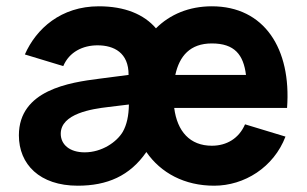

<svg xmlns="http://www.w3.org/2000/svg" viewBox="-20 -575 974 610"><path d="M227 15C320.5 15 392.5 -16 445 -92C491 -25.5 566 15 660.5 15C756 15 849.5 -43 887 -141L758.5 -180C739 -135 700 -112 653 -112C583.5 -112 543 -157.5 533.5 -232H892C906 -420 820 -555 653 -555C581 -555 520 -529.5 475.5 -485C437.5 -529.5 376.5 -555 294 -555C174 -555 95 -484 59 -402L181 -365C200 -410 243 -431 290 -431C342 -431 389 -407.5 388.5 -337L296 -325C201 -313 40 -289 40 -145C40 -53 106 15 227 15ZM653 -437C725.5 -437 753.5 -401 761.5 -337H537C550 -397 584 -437 653 -437ZM249 -91C201 -91 173 -116 173 -150C173 -214 272 -229 324 -235L389.5 -243C389 -207.5 383 -179 370 -156C351 -124 304 -91 249 -91Z"/></svg>

Font: Manrope ExtraBold
Style: Regular
Weight: 800
Designer: Mikhail Sharanda
Foundry: Mikhail Sharanda
Version: Version 4.505